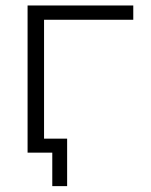

<svg xmlns="http://www.w3.org/2000/svg" viewBox="-20 -542 536 683"><path d="M136.7 -48.8H218.8V120.1H166V1H131.8H112.3H78.1V-522.5H454.1V-471.7H136.7Z"/></svg>

Font: Gen Shin Gothic Light
Style: Regular
Weight: 200
Designer: [Source Han Sans]
Ryoko NISHIZUKA  (kana & ideographs); Paul D. Hunt (Latin, Greek & Cyrillic); Wenlong ZHANG  (bopomofo
Version: Version 1.002.20150607